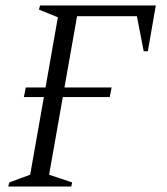

<svg xmlns="http://www.w3.org/2000/svg" viewBox="-20 -680 610 700"><path d="M10 0 14 -15 90 -43 140 -326H67L74 -361H146L191 -617L122 -645L126 -660H548L519 -493H504L479 -621H261L215 -361H387L380 -326H209L159 -43L243 -15L240 0Z"/></svg>

Font: Spectral Light
Style: Italic
Weight: 300
Italic angle: -10°
Designer: Jean-Baptiste Levee
Foundry: Production Type
Version: Version 2.001